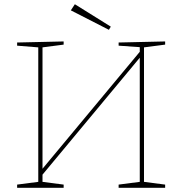

<svg xmlns="http://www.w3.org/2000/svg" viewBox="-20 -888 861 908"><path d="M761 -692V-677L661 -664V-28L761 -15V0H541V-15L641 -28V-615L181 -62V-28L281 -15V0H61V-15L161 -28V-664L61 -672V-687L281 -692V-677L181 -664V-90L641 -643V-665L541 -672V-687ZM504 -762 495 -747 315 -839 334 -868Z"/></svg>

Font: Bitter Pro Thin
Style: Regular
Weight: 250
Designer: Sol Matas, and Bitter project Authors
Foundry: Sol Matas
Version: Version 1.010